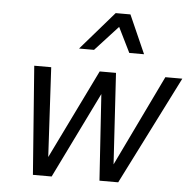

<svg xmlns="http://www.w3.org/2000/svg" viewBox="-53 -814 870 868"><g transform="rotate(5 381.5 -380.5)"><path d="M128 0 91 -492H168L193 -31H163L388 -492H462L490 -31H464L686 -492H763L515 0H430L402 -427H422L213 0ZM286 -587 437 -761H504L581 -587H514L436 -745H499L354 -587Z"/></g></svg>

Font: Wix Madefor Text
Style: Italic
Weight: 400
Italic angle: -12°
Designer: Dalton Maag Ltd
Foundry: Dalton Maag Ltd
Version: Version 3.100